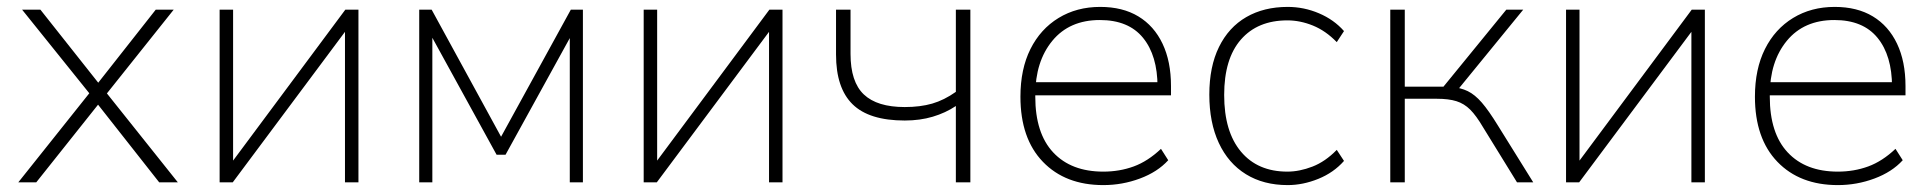

<svg xmlns="http://www.w3.org/2000/svg" viewBox="-20 -528 5592 556"><path d="M33 0 249 -271V-245L44 -500H97L272 -279H257L431 -500H483L282 -248V-267L495 0H441L256 -235H272L85 0Z M616 0V-500H655V-32H632L980 -500H1018V0H979V-468H1003L654 0Z M1194 0V-500H1230L1431 -132L1633 -500H1668V0H1630V-454H1650L1444 -80H1418L1212 -455H1232V0Z M1844 0V-500H1883V-32H1860L2208 -500H2246V0H2207V-468H2231L1882 0Z M2748 0V-221Q2718 -201 2681 -190Q2644 -179 2600 -179Q2497 -179 2449 -226Q2401 -273 2401 -370V-500H2443V-372Q2443 -291 2481.5 -254.5Q2520 -218 2600 -218Q2645 -218 2679.5 -228Q2714 -238 2748 -262V-500H2790V0Z M3175 8Q3065 8 3000 -59.5Q2935 -127 2935 -248Q2935 -328 2964 -386Q2993 -444 3045.5 -476Q3098 -508 3166 -508Q3231 -508 3276.5 -480.5Q3322 -453 3346.5 -401.5Q3371 -350 3371 -279V-252H2962V-290H3349L3332 -277Q3332 -367 3290 -418.5Q3248 -470 3165 -470Q3077 -470 3027.5 -410Q2978 -350 2978 -253V-248Q2978 -142 3030 -86.5Q3082 -31 3175 -31Q3222 -31 3263 -46Q3304 -61 3342 -97L3363 -64Q3332 -30 3281 -11Q3230 8 3175 8Z M3709 8Q3639 8 3588 -23.5Q3537 -55 3509.5 -114Q3482 -173 3482 -254Q3482 -335 3510 -392Q3538 -449 3589 -478.5Q3640 -508 3709 -508Q3756 -508 3799.5 -489.5Q3843 -471 3872 -438L3851 -406Q3819 -439 3782 -454Q3745 -469 3708 -469Q3622 -469 3573.5 -413.5Q3525 -358 3525 -253Q3525 -147 3573.5 -89Q3622 -31 3708 -31Q3743 -31 3780.5 -45.5Q3818 -60 3851 -94L3872 -62Q3842 -28 3797.5 -10Q3753 8 3709 8Z M4006 0V-500H4048V-277H4160L4342 -500H4391L4199 -265L4180 -277Q4210 -274 4230.5 -264Q4251 -254 4271 -231Q4291 -208 4318 -164L4420 0H4373L4275 -159Q4255 -193 4237.5 -210.5Q4220 -228 4197.5 -235Q4175 -242 4141 -242H4048V0Z M4515 0V-500H4554V-32H4531L4879 -500H4917V0H4878V-468H4902L4553 0Z M5302 8Q5192 8 5127 -59.5Q5062 -127 5062 -248Q5062 -328 5091 -386Q5120 -444 5172.5 -476Q5225 -508 5293 -508Q5358 -508 5403.5 -480.5Q5449 -453 5473.5 -401.5Q5498 -350 5498 -279V-252H5089V-290H5476L5459 -277Q5459 -367 5417 -418.5Q5375 -470 5292 -470Q5204 -470 5154.5 -410Q5105 -350 5105 -253V-248Q5105 -142 5157 -86.5Q5209 -31 5302 -31Q5349 -31 5390 -46Q5431 -61 5469 -97L5490 -64Q5459 -30 5408 -11Q5357 8 5302 8Z"/></svg>

Font: Mulish ExtraLight
Style: Regular
Weight: 200
Designer: Vernon Adams
Foundry: Vernon Adams
Version: Version 3.603